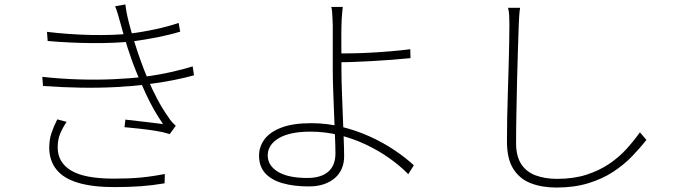

<svg xmlns="http://www.w3.org/2000/svg" viewBox="-20 -803 3040 862"><path d="M191 -660Q291 -648 389.5 -646Q488 -644 562 -652Q619 -659 677 -671.5Q735 -684 782 -700L789 -661Q744 -647 686 -635.5Q628 -624 572 -617Q497 -609 397 -609.5Q297 -610 194 -619ZM170 -458Q252 -449 334.5 -446.5Q417 -444 492.5 -447.5Q568 -451 624 -458Q688 -466 748 -479.5Q808 -493 845 -505L851 -465Q813 -454 757.5 -443Q702 -432 637 -424Q577 -416 500 -412Q423 -408 339.5 -409.5Q256 -411 173 -417ZM519 -705Q514 -723 508.5 -741.5Q503 -760 497 -775L543 -783Q547 -746 559 -700Q571 -654 585 -609.5Q599 -565 611 -532Q626 -490 644.5 -446Q663 -402 686 -358.5Q709 -315 738 -274Q744 -264 752.5 -255Q761 -246 769 -238L742 -201Q714 -210 679.5 -215.5Q645 -221 609 -225Q573 -229 539 -232L543 -266Q590 -261 638.5 -255Q687 -249 712 -246Q669 -308 635 -381.5Q601 -455 576 -521Q564 -554 553.5 -586.5Q543 -619 534.5 -649.5Q526 -680 519 -705ZM279 -256Q261 -229 250 -202.5Q239 -176 239 -141Q239 -74 299 -37.5Q359 -1 492 -1Q561 -1 613 -6Q665 -11 720 -22L719 20Q667 29 613.5 33Q560 37 493 37Q397 37 332 18Q267 -1 234.5 -40.5Q202 -80 201 -138Q201 -176 211 -205.5Q221 -235 237 -267Z M1519 -772Q1518 -765 1516.5 -749Q1515 -733 1514 -716Q1513 -699 1513 -687Q1512 -654 1512.5 -599.5Q1513 -545 1513 -487Q1513 -447 1515 -394.5Q1517 -342 1519 -287Q1521 -232 1523 -183Q1525 -134 1525 -100Q1525 -72 1515 -47.5Q1505 -23 1485 -5Q1465 13 1435.5 23.5Q1406 34 1366 34Q1299 34 1248.5 19.5Q1198 5 1170.5 -25.5Q1143 -56 1143 -104Q1143 -144 1167 -177Q1191 -210 1243 -230Q1295 -250 1377 -250Q1448 -250 1514.5 -233.5Q1581 -217 1640.5 -190Q1700 -163 1750 -129.5Q1800 -96 1838 -61L1813 -21Q1776 -59 1727 -93.5Q1678 -128 1620.5 -155Q1563 -182 1500.5 -197Q1438 -212 1374 -212Q1281 -212 1231.5 -182.5Q1182 -153 1182 -105Q1182 -60 1227.5 -32Q1273 -4 1360 -4Q1421 -4 1453.5 -32Q1486 -60 1486 -114Q1486 -142 1484 -188.5Q1482 -235 1480 -289Q1478 -343 1476 -395Q1474 -447 1474 -487Q1474 -515 1474 -553.5Q1474 -592 1474 -629Q1474 -666 1474 -687Q1474 -700 1473 -717Q1472 -734 1471 -750Q1470 -766 1467 -772ZM1487 -563Q1515 -563 1556 -563.5Q1597 -564 1643.5 -566.5Q1690 -569 1736.5 -573Q1783 -577 1822 -582L1823 -542Q1784 -538 1738 -534.5Q1692 -531 1645.5 -528.5Q1599 -526 1557.5 -524.5Q1516 -523 1487 -523Z M2315 -768Q2312 -749 2311 -731.5Q2310 -714 2309 -693Q2308 -650 2305.5 -585Q2303 -520 2301.5 -446Q2300 -372 2298.5 -297.5Q2297 -223 2297 -160Q2297 -102 2320 -66.5Q2343 -31 2385 -15.5Q2427 0 2481 0Q2555 0 2612.5 -18.5Q2670 -37 2714.5 -67Q2759 -97 2792.5 -134Q2826 -171 2853 -209L2882 -175Q2855 -140 2818.5 -102Q2782 -64 2733.5 -32Q2685 0 2621.5 19.5Q2558 39 2478 39Q2414 39 2364 20Q2314 1 2285 -44Q2256 -89 2256 -168Q2256 -216 2257 -272Q2258 -328 2260 -387Q2262 -446 2263.5 -502.5Q2265 -559 2266 -608Q2267 -657 2267 -693Q2267 -715 2266 -733.5Q2265 -752 2261 -768Z"/></svg>

Font: Noto Sans JP ExtraLight
Style: Regular
Weight: 250
Designer: Ryoko NISHIZUKA  (kana, bopomofo & ideographs); Paul D. Hunt (Latin, Greek & Cyrillic); Sandoll Communications , Soo-you
Foundry: Adobe
Version: Version 2.004-H2;hotconv 1.0.118;makeotfexe 2.5.65603